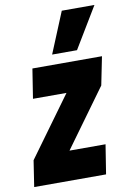

<svg xmlns="http://www.w3.org/2000/svg" viewBox="-109 -843 602 897"><g transform="rotate(-10 191.5 -394.5)"><path d="M-21 0 -2 -124 204 -407H45L67 -547H397L370 -413L171 -139H342L320 0ZM169 -595 249 -789H404L287 -595Z"/></g></svg>

Font: Georama Condensed ExtraBold
Style: Italic
Weight: 800
Width: 3
Italic angle: -9°
Designer: Jean-Baptiste Levee
Foundry: Production Type
Version: Version 1.000